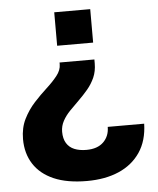

<svg xmlns="http://www.w3.org/2000/svg" viewBox="-53 -582 684 829"><g transform="rotate(-5 289.5 -168.0)"><path d="M368 -319V-302Q368 -268 356 -241Q344 -214 325 -191.5Q306 -169 285 -148.5Q264 -128 245 -108.5Q226 -89 214 -67Q202 -45 202 -20Q202 10 214 29.5Q226 49 248 58Q270 67 300 67Q348 67 374 41.5Q400 16 400 -24H558Q556 50 522 100Q488 150 429 175.5Q370 201 291 201Q205 201 147.5 176Q90 151 60.5 105Q31 59 31 -3Q31 -52 50 -90Q69 -128 96.5 -158Q124 -188 151.5 -213Q179 -238 198 -262Q217 -286 217 -311V-319ZM369 -537V-392H213V-537Z"/></g></svg>

Font: Hubot Sans SemiExpanded
Style: Bold
Weight: 700
Width: 6
Designer: Deni Anggara
Foundry: GitHub, Inc., Subsidiary of Microsoft Corporation
Version: Version 2.000